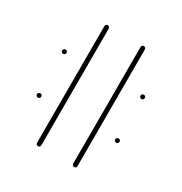

<svg xmlns="http://www.w3.org/2000/svg" viewBox="-129 -616 675 712"><g transform="rotate(30 208.5 -260.0)"><path d="M366.7 -353Q366.7 -357 369.4 -359.6Q372.2 -362.2 375.9 -362.2Q380 -362.2 382.6 -359.6Q385.2 -357 385.2 -353Q385.2 -349.3 382.6 -346.5Q380 -343.7 375.9 -343.7Q372.2 -343.7 369.4 -346.5Q366.7 -349.3 366.7 -353ZM31.5 -165.6Q31.5 -169.6 34.3 -172.2Q37 -174.8 40.7 -174.8Q44.8 -174.8 47.4 -172.2Q50 -169.6 50 -165.6Q50 -161.9 47.4 -159.1Q44.8 -156.3 40.7 -156.3Q37 -156.3 34.3 -159.1Q31.5 -161.9 31.5 -165.6ZM131.1 -0.4Q127.4 -0.4 124.6 -3.1Q121.9 -5.9 121.9 -9.6V-509.3Q121.9 -513 124.6 -515.7Q127.4 -518.5 131.1 -518.5Q134.8 -518.5 137.6 -515.7Q140.4 -513 140.4 -509.3V-9.6Q140.4 -5.9 137.8 -3.1Q135.2 -0.4 131.1 -0.4ZM31.5 -353Q31.5 -357 34.3 -359.6Q37 -362.2 40.7 -362.2Q44.8 -362.2 47.4 -359.6Q50 -357 50 -353Q50 -349.3 47.4 -346.5Q44.8 -343.7 40.7 -343.7Q37 -343.7 34.3 -346.5Q31.5 -349.3 31.5 -353ZM366.7 -165.6Q366.7 -169.6 369.4 -172.2Q372.2 -174.8 375.9 -174.8Q380 -174.8 382.6 -172.2Q385.2 -169.6 385.2 -165.6Q385.2 -161.9 382.6 -159.1Q380 -156.3 375.9 -156.3Q372.2 -156.3 369.4 -159.1Q366.7 -161.9 366.7 -165.6ZM285.9 -0.4Q282.2 -0.4 279.4 -3.1Q276.7 -5.9 276.7 -9.6V-509.3Q276.7 -513 279.4 -515.7Q282.2 -518.5 285.9 -518.5Q289.6 -518.5 292.4 -515.7Q295.2 -513 295.2 -509.3V-9.6Q295.2 -5.9 292.6 -3.1Q290 -0.4 285.9 -0.4Z"/></g></svg>

Font: 26F Galaxy Sans Hairline
Style: Regular
Weight: 50
Designer: C₂₉H₂₅N₃O₅
Version: Version 1.100